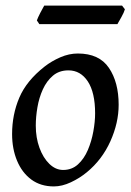

<svg xmlns="http://www.w3.org/2000/svg" viewBox="-20 -649 469 689"><path d="M405.8 -272.9Q405.8 -208 376 -141.8Q346.2 -75.7 291.5 -30.8Q266.1 -9.8 234.4 5.1Q202.6 20 173.3 20Q126 20 92.5 -4.6Q59.1 -29.3 41.3 -72Q23.4 -114.7 23.4 -168Q23.4 -237.8 49.3 -298.6Q75.2 -359.4 140.1 -410.2Q165 -429.7 196.5 -443.4Q228 -457 259.3 -457Q335.9 -457 370.8 -405.5Q405.8 -354 405.8 -272.9ZM321.3 -242.2Q321.3 -316.9 295.2 -356.7Q269 -396.5 225.6 -396.5Q192.4 -396.5 169.9 -377.4Q147.5 -358.4 133.8 -328.4Q120.1 -298.3 114.3 -263.9Q108.4 -229.5 108.4 -198.2Q108.4 -154.8 121.6 -118.7Q134.8 -82.5 157.2 -60.8Q179.7 -39.1 206.5 -39.1Q237.8 -39.1 259.8 -59.1Q281.7 -79.1 295.2 -110.6Q308.6 -142.1 314.9 -177.2Q321.3 -212.4 321.3 -242.2ZM428.2 -615.7Q425.3 -605 415.8 -587.9Q406.2 -570.8 401.4 -562.5H121.1L112.3 -575.7Q115.7 -585.4 124.3 -602.3Q132.8 -619.1 138.7 -628.9H418Z"/></svg>

Font: Gentium Book Plus
Style: Italic
Weight: 400
Italic angle: -8°
Designer: Victor Gaultney, Annie Olsen, Iska Routamaa, Becca Hirsbrunner
Foundry: SIL International
Version: Version 6.101